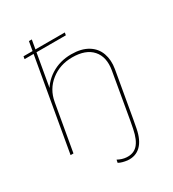

<svg xmlns="http://www.w3.org/2000/svg" viewBox="-217 -838 1042 1156"><g transform="rotate(-30 304.5 -260.0)"><path d="M382 -657 379 -639H92L95 -657ZM349 -524Q419 -524 464 -496.5Q509 -469 526 -421.5Q543 -374 533 -315L478 0H458L513 -317Q528 -404 483.5 -454.5Q439 -505 345 -505Q259 -505 196.5 -455.5Q134 -406 120 -325L117 -379Q146 -446 208 -485Q270 -524 349 -524ZM265 182 269 162Q284 170 298.5 174.5Q313 179 327 180Q376 184 405 153Q434 122 448 52L458 0H478L467 59Q453 133 416.5 168.5Q380 204 324 199Q308 197 293 193Q278 189 265 182ZM169 -720H189L63 0H43Z"/></g></svg>

Font: Fixel Italic Variable Display Thin
Style: Italic
Weight: 100
Italic angle: -10°
Designer: AlfaBravo + MacPaw
Foundry: Kyrylo Tkachov, Marchela Mozhyna, Serhii Makarenko, Maria Weinstein, Zakhar Kryvoshyya
Version: Version 1.210;Glyphs 3.2 (3217)